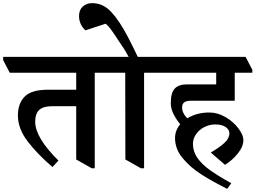

<svg xmlns="http://www.w3.org/2000/svg" viewBox="-64 -1025 1626 1222"><path d="M637 -562H539V46H520L421 -10V-349H266Q211 -349 185.5 -325Q160 -301 160 -250Q160 -149 308 -3L270 38Q175 -43 112.5 -124.5Q50 -206 50 -290Q50 -367 93.5 -410.5Q137 -454 241 -454H421V-562H-2L-44 -643V-663H594L637 -581Z M950 -581V-562H853V46H833L734 -10L733 -562H634L592 -643V-663H755Q723 -721 711 -735Q673 -794 649 -828Q625 -862 608 -874L480 -832Q461 -848 450 -872Q439 -896 439 -923Q439 -962 463 -983.5Q487 -1005 523 -1005Q591 -1005 643 -950Q695 -895 750 -790Q787 -718 813 -663H908Z M1095 -341Q1095 -305 1128 -272Q1189 -309 1268 -309Q1322 -309 1372.5 -279Q1423 -249 1454 -207Q1485 -165 1485 -134Q1485 -92 1449.5 -48Q1414 -4 1368 24L1279 -53V-55Q1335 -88 1365.5 -116.5Q1396 -145 1396 -177Q1396 -200 1372 -216.5Q1348 -233 1305 -233Q1269 -233 1236 -216Q1203 -199 1183.5 -170.5Q1164 -142 1164 -109Q1164 -61 1192 -20.5Q1220 20 1271.5 57Q1323 94 1408 141L1382 177Q1286 129 1216.5 84.5Q1147 40 1098.5 -18.5Q1050 -77 1050 -146Q1050 -195 1083 -234Q1055 -269 1039 -302Q1023 -335 1023 -369Q1023 -434 1048 -461Q1073 -488 1125 -488H1312V-562H948L907 -643V-663H1499L1542 -581V-562H1430V-384H1153Q1122 -384 1108.5 -373.5Q1095 -363 1095 -341Z"/></svg>

Font: Martel ExtraBold
Style: Regular
Weight: 800
Designer: Dan Reynolds
Foundry: Dan Reynolds
Version: Version 1.001; ttfautohint (v1.1) -l 5 -r 5 -G 72 -x 0 -D la